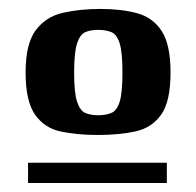

<svg xmlns="http://www.w3.org/2000/svg" viewBox="-20 -613 441 432"><path d="M37.6 -449.9Q37.6 -514.5 60.4 -545Q83.3 -575.5 121.5 -584.2Q159.8 -592.9 206.2 -592.9Q253.3 -592.9 288.7 -583.2Q324.1 -573.5 343.9 -543Q363.7 -512.5 363.7 -449.9Q363.7 -384.6 342.6 -355Q321.5 -325.3 284.6 -317.3Q247.7 -309.3 199.9 -309.3Q153.5 -309.3 116.7 -317.1Q79.9 -324.9 58.8 -355.1Q37.6 -385.2 37.6 -449.9ZM255.5 -449.6Q255.5 -495.5 249.2 -515.6Q242.9 -535.7 230.4 -540.8Q218 -545.8 200.8 -545.8Q184.1 -545.8 172.1 -540.8Q160.1 -535.7 153.5 -515.6Q146.8 -495.5 146.8 -449.6Q146.8 -404 153.5 -383.9Q160.1 -363.8 172.1 -358.8Q184.1 -353.7 200.8 -353.7Q218 -353.7 230.4 -358.8Q242.9 -363.8 249.2 -383.9Q255.5 -404 255.5 -449.6ZM43.1 -246.8H355.4V-201.3H43.1Z"/></svg>

Font: Genos Thin
Style: Italic
Weight: 100
Italic angle: -8°
Designer: Robert E. Leuschke
Foundry: Robert E. Leuschke
Version: Version 1.010